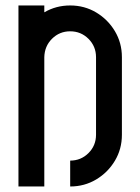

<svg xmlns="http://www.w3.org/2000/svg" viewBox="-20 -676 509 696"><path d="M234.4 0V-93.8Q273.4 -93.8 300.8 -121.1Q328.1 -148.4 328.1 -187.5V-468.8Q328.1 -507.8 300.8 -535.2Q273.4 -562.5 234.4 -562.5Q195.8 -562.5 168.7 -535.6Q141.6 -508.8 140.6 -468.8V0H46.9V-656.2H140.6V-631.3Q183.1 -656.2 234.4 -656.2Q286.1 -656.2 328.6 -630.9Q371.1 -605.5 396.5 -563Q421.9 -520.5 421.9 -468.8V-187.5Q421.9 -135.7 396.5 -93.3Q371.1 -50.8 328.6 -25.4Q286.1 0 234.4 0Z"/></svg>

Font: Lambda
Style: Regular
Weight: 400
Designer: GGBotNet
Version: 0.22